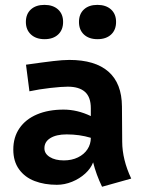

<svg xmlns="http://www.w3.org/2000/svg" viewBox="-20 -728 568 768"><path d="M388.2 19Q364.7 -29.8 352.5 -78.6Q343.3 -54.2 320.8 -33.7Q298.3 -13.2 268.3 -1Q238.3 11.2 207.5 11.2Q157.7 11.2 118.4 -3.9Q79.1 -19 56.2 -50.8Q33.2 -82.5 33.2 -129.9Q33.2 -179.2 57.9 -215.1Q82.5 -251 127.9 -270.3Q173.3 -289.6 234.4 -289.6Q289.1 -289.6 343.3 -263.7V-294.9Q343.3 -339.8 319.8 -360.6Q296.4 -381.3 251 -381.3Q226.6 -381.3 181.4 -376.2Q136.2 -371.1 97.7 -362.8L84 -469.2Q152.8 -479 191.9 -483.6Q231 -488.3 257.3 -488.3Q360.4 -488.3 413.8 -441.4Q467.3 -394.5 467.8 -301.8L468.8 -161.1Q469.2 -89.4 504.9 -13.7ZM343.3 -176.8Q298.3 -190.4 246.6 -190.4Q205.1 -190.4 181.2 -175.5Q157.2 -160.6 157.7 -134.3Q157.7 -113.3 179.2 -99.9Q200.7 -86.4 235.4 -86.4Q267.1 -86.4 291.7 -98.4Q316.4 -110.4 329.8 -130.9Q343.3 -151.4 343.3 -176.8ZM83.5 -640.1Q83.5 -671.9 103.5 -690.2Q123.5 -708.5 157.7 -708.5Q191.9 -708.5 212.2 -690.2Q232.4 -671.9 232.4 -640.1Q232.4 -608.4 212.4 -589.8Q192.4 -571.3 158.2 -571.3Q124 -571.3 103.8 -590.1Q83.5 -608.9 83.5 -640.1ZM295.9 -640.1Q295.9 -671.9 315.7 -690.2Q335.4 -708.5 369.6 -708.5Q403.8 -708.5 424.1 -690.2Q444.3 -671.9 444.3 -640.1Q444.3 -608.4 424.3 -589.8Q404.3 -571.3 370.1 -571.3Q335.9 -571.3 315.9 -589.8Q295.9 -608.4 295.9 -640.1Z"/></svg>

Font: Selawik Semibold
Style: Regular
Weight: 600
Designer: Aaron Bell
Foundry: Microsoft Corporation
Version: Version 1.01